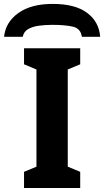

<svg xmlns="http://www.w3.org/2000/svg" viewBox="-94 -938 519 958"><path d="M306.2 -80.6V0H25.9V-80.6L87.9 -106.4V-591.3L25.9 -617.2V-697.3H306.2V-617.2L244.1 -591.3V-106.4ZM168.9 -918.5Q281.2 -918.5 340.8 -873.8Q400.4 -829.1 405.8 -754.4H314.5Q308.6 -795.9 269.8 -804.9Q231 -814 167 -814Q131.3 -814 99.4 -809.6Q67.4 -805.2 45.9 -792.5Q24.4 -779.8 19.5 -754.4H-73.7Q-66.4 -827.1 -2.7 -872.8Q61 -918.5 168.9 -918.5Z"/></svg>

Font: Lunasima
Style: Bold
Weight: 700
Designer: The DocRepair Project, Monotype Design Team
Foundry: Google
Version: Version 2.009